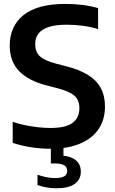

<svg xmlns="http://www.w3.org/2000/svg" viewBox="-20 -770 600 1006"><path d="M244.5 9.5Q194 9.5 142.5 1.5Q91 -6.5 46.5 -21.5V-131.5Q77.5 -121 111.8 -114Q146 -107 180 -103.2Q214 -99.5 244.5 -99.5Q325 -99.5 360.5 -126.5Q396 -153.5 396 -203Q396 -245.5 369.8 -268.8Q343.5 -292 274.5 -309.5L224.5 -322.5Q128.5 -347 79.8 -397.8Q31 -448.5 31 -531.5Q31 -633.5 104 -691.5Q177 -749.5 323 -749.5Q370.5 -749.5 414.8 -743.8Q459 -738 494 -727.5V-617.5Q457.5 -629 415 -634.8Q372.5 -640.5 330 -640.5Q269.5 -640.5 233.2 -628Q197 -615.5 180.8 -592.8Q164.5 -570 164.5 -538.5Q164.5 -498.5 188.2 -475.8Q212 -453 274 -436.5L324 -423.5Q394.5 -406 440.2 -377.8Q486 -349.5 508 -308.8Q530 -268 530 -212Q530 -142.5 496 -93Q462 -43.5 398.2 -17Q334.5 9.5 244.5 9.5ZM276 216.5Q249 216.5 223.8 212Q198.5 207.5 176.5 199.5V145.5Q201.5 154.5 225.2 158.8Q249 163 270 163Q300 163 316 154.2Q332 145.5 332 125.5Q332 105 315.8 95.8Q299.5 86.5 269.5 86.5H246.5V-10H312.5V65.5L284.5 44.5Q342 44.5 372.8 66.2Q403.5 88 403.5 129.5Q403.5 170.5 371.5 193.5Q339.5 216.5 276 216.5Z"/></svg>

Font: Encode Sans Condensed Thin SemiBold
Style: Regular
Weight: 600
Version: Version 3.002